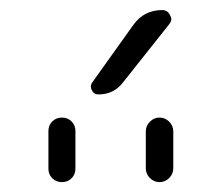

<svg xmlns="http://www.w3.org/2000/svg" viewBox="-20 -995 451 389"><path d="M78.1 -653.3V-729.5Q78.1 -741.2 85.9 -749Q93.8 -756.8 105.5 -756.8Q117.2 -756.8 125 -749Q132.8 -741.2 132.8 -729.5V-653.3Q132.8 -641.6 125 -633.8Q117.2 -626 105.5 -626Q93.8 -626 85.9 -633.8Q78.1 -641.6 78.1 -653.3ZM275.4 -654.3V-728.5Q275.4 -740.2 283.7 -748.5Q292 -756.8 303.2 -756.8Q314.5 -756.8 322.8 -748.5Q331.1 -740.2 331.1 -728.5V-654.3Q331.1 -642.6 322.8 -634.3Q314.5 -626 303.2 -626Q292 -626 283.7 -634.3Q275.4 -642.6 275.4 -654.3ZM228.5 -827.1Q210 -803.7 179.7 -803.7Q169.9 -803.7 166 -812.5Q164.1 -815.4 164.1 -819.3Q164.1 -824.2 167 -828.1L250 -944.3Q271.5 -974.6 308.6 -974.6Q319.3 -974.6 324.2 -964.8Q327.1 -960 327.1 -956.1Q327.1 -951.2 322.3 -945.3Z"/></svg>

Font: Gen Jyuu Gothic P Light
Style: Regular
Weight: 200
Designer: [Source Han Sans]
Ryoko NISHIZUKA  (kana & ideographs); Paul D. Hunt (Latin, Greek & Cyrillic); Wenlong ZHANG  (bopomofo
Version: Version 1.002.20150607